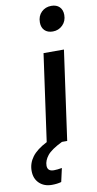

<svg xmlns="http://www.w3.org/2000/svg" viewBox="-205 -838 566 1121"><g transform="rotate(-10 78.0 -278.0)"><path d="M251 -728Q251 -691 227 -667.5Q203 -644 169 -644Q138 -644 120.5 -661.5Q103 -679 103 -709Q103 -747 126.5 -770Q150 -793 185 -793Q216 -793 233.5 -775.5Q251 -758 251 -728ZM93 -529H214L140 0H109Q43 32 19.5 61.5Q-4 91 -4 121Q-4 155 34 155Q54 155 82 150L64 230Q40 237 8 237Q-38 237 -66.5 209.5Q-95 182 -95 136Q-95 91 -67.5 54Q-40 17 21 -14Z"/></g></svg>

Font: Fira Sans Extra Condensed Medium
Style: Italic
Weight: 500
Width: 3
Italic angle: -8°
Designer: Carrois Corporate & Edenspiekermann AG
Foundry: Carrois Corporate GbR & Edenspiekermann AG
Version: Version 4.203